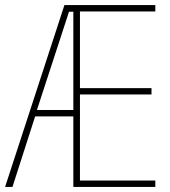

<svg xmlns="http://www.w3.org/2000/svg" viewBox="-20 -734 668 754"><path d="M590 0H268V-277H118L29 0H0L233 -714H590V-689H294V-388H575V-363H294V-25H590ZM125 -302H268V-688H251Z"/></svg>

Font: Noto Sans Tamil Condensed Thin
Style: Regular
Weight: 100
Width: 3
Designer: Jelle Bosma - Monotype Design Team
Foundry: Monotype Imaging Inc.
Version: Version 2.004; ttfautohint (v1.8.4.7-5d5b)